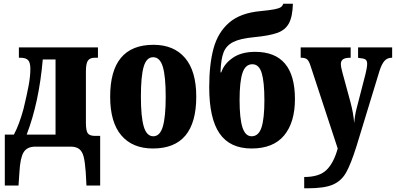

<svg xmlns="http://www.w3.org/2000/svg" viewBox="-20 -792 2138 1037"><path d="M6 -65H55Q84 -119 107 -204Q125 -278 134.5 -329Q144 -380 144 -420Q144 -455 131.5 -467.5Q119 -480 91 -480H82V-536H509V-480H491Q465 -480 454.5 -464Q444 -448 444 -406V-128Q444 -88 453.5 -73Q463 -58 494 -58H521V210H447L443 137Q439 83 432 55Q425 27 408.5 13.5Q392 0 361 0H171Q126 0 107.5 30.5Q89 61 85 137L80 210H6ZM280 -65V-471H211Q191 -239 124 -65Z M575 -270Q575 -550 809 -550Q919 -550 979.5 -479Q1040 -408 1040 -270Q1040 10 806 10Q696 10 635.5 -60.5Q575 -131 575 -270ZM875 -270Q875 -379 859.5 -431Q844 -483 807 -483Q771 -483 756 -431.5Q741 -380 741 -270Q741 -161 756.5 -108.5Q772 -56 808 -56Q844 -56 859.5 -108.5Q875 -161 875 -270Z M1110 -321Q1110 -445 1133.5 -531Q1157 -617 1217.5 -669.5Q1278 -722 1387 -732Q1439 -737 1463.5 -742Q1488 -747 1497 -753.5Q1506 -760 1510 -772H1562Q1560 -702 1540.5 -666Q1521 -630 1478 -614.5Q1435 -599 1351 -591Q1277 -584 1239.5 -565Q1202 -546 1187.5 -509Q1173 -472 1171 -401H1175Q1190 -447 1237 -479.5Q1284 -512 1358 -512Q1573 -512 1573 -257Q1573 -131 1514.5 -60.5Q1456 10 1339 10Q1222 10 1166 -71Q1110 -152 1110 -321ZM1408 -250Q1408 -350 1393.5 -397.5Q1379 -445 1343 -445Q1305 -445 1289.5 -397.5Q1274 -350 1274 -252Q1274 -152 1289.5 -104Q1305 -56 1339 -56Q1377 -56 1392.5 -104Q1408 -152 1408 -250Z M1623 164Q1705 164 1744 125.5Q1783 87 1804 10L1658 -434Q1649 -463 1638.5 -471.5Q1628 -480 1609 -480H1604V-536H1874V-480H1870Q1844 -480 1832.5 -471.5Q1821 -463 1821 -447Q1821 -430 1830 -398L1873 -240Q1889 -180 1893 -127Q1897 -173 1906 -206L1954 -392Q1957 -404 1960 -420Q1963 -436 1963 -447Q1963 -465 1953.5 -471Q1944 -477 1918 -479L1914 -480V-536H2098V-480H2095Q2072 -480 2057 -463.5Q2042 -447 2030 -410L1906 -4Q1875 95 1849 140.5Q1823 186 1777 205.5Q1731 225 1642 225H1623Z"/></svg>

Font: Noto Serif CondBlack
Style: Regular
Weight: 900
Width: 3
Designer: Monotype Design Team
Foundry: Monotype Imaging Inc.
Version: Version 1.001